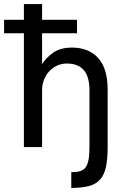

<svg xmlns="http://www.w3.org/2000/svg" viewBox="-32 -720 617 940"><path d="M317 123Q343 123 360 118Q377 113 387 99.5Q397 86 401.5 62Q406 38 406 0V-277Q406 -346 377.5 -377.5Q349 -409 295 -409Q270 -409 248 -399Q226 -389 209.5 -371.5Q193 -354 183.5 -330Q174 -306 174 -277V0H85V-557H-12V-623H85V-700H174V-623H345V-557H174V-406Q192 -436 227.5 -461.5Q263 -487 321 -487Q402 -487 448.5 -436Q495 -385 495 -282V0Q495 60 486.5 98.5Q478 137 457.5 159.5Q437 182 402.5 191Q368 200 317 200Z"/></svg>

Font: Golos UI VF
Style: Regular
Weight: 400
Designer: A.Korolkova, Vitaly Kuzmin
Foundry: ParaType Ltd
Version: Version 2.000